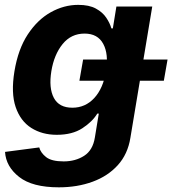

<svg xmlns="http://www.w3.org/2000/svg" viewBox="-20 -573 723 805"><path d="M226.6 212.4Q115.8 212.4 60.4 169Q5 125.7 1.1 63.9L144.5 45.1Q150.6 67.8 173.5 85.8Q196.4 103.7 246.8 103.7Q296.2 103.7 332.7 80.3Q369.3 56.8 377.8 3.2L394.2 -96.6H387.8Q367.5 -62.9 325.3 -35.3Q283 -7.8 218 -7.8Q156.6 -7.8 111.2 -36.6Q65.7 -65.3 45.6 -124.3Q25.6 -183.2 40.5 -273.8Q55.8 -366.8 96.4 -428.6Q137.1 -490.4 192.6 -521.5Q248.2 -552.6 307.9 -552.6Q353.7 -552.6 381.9 -537.1Q410.2 -521.7 425.4 -498.9Q440.7 -476.2 447.1 -453.8H453.1L468 -545.5H618.3L526.6 5.3Q515.6 73.5 473.9 119.5Q432.2 165.5 368.3 188.9Q304.3 212.4 226.6 212.4ZM283.4 -121.4Q337.7 -121.4 375.2 -161.9Q412.6 -202.4 424.4 -274.5Q436.1 -346.2 412.8 -389.2Q389.6 -432.2 334.5 -432.2Q278.1 -432.2 242.4 -388.1Q206.7 -344.1 195.3 -274.5Q183.9 -203.8 205.8 -162.6Q227.6 -121.4 283.4 -121.4ZM312.9 -234.4 328.5 -323.5H682.5L666.9 -234.4Z"/></svg>

Font: Inter UI
Style: Bold Italic
Weight: 700
Italic angle: 9.39999°
Designer: Rasmus Andersson
Foundry: rsms
Version: 3.2;8d6f07862